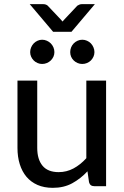

<svg xmlns="http://www.w3.org/2000/svg" viewBox="-20 -895 598 923"><path d="M64 0ZM159 -507.5V-184Q159 -129 184.5 -98.2Q210 -67.5 262 -67.5Q300 -67.5 333.2 -85.2Q366.5 -103 395 -134.5V-507.5H490V0H433Q413 0 408 -19L400.5 -71.5Q367.5 -36 327.2 -14Q287 8 234 8Q192 8 160.2 -6Q128.5 -20 107.2 -45.2Q86 -70.5 75 -105.8Q64 -141 64 -184V-507.5ZM323.5 -742H235.5L123 -875H189Q195 -875 200.8 -872.8Q206.5 -870.5 209.5 -867.5L272 -801.5L280.5 -791.5L289.5 -801.5L351.5 -867.5Q355.5 -870 361 -872.5Q366.5 -875 372.5 -875H436ZM434 -644.5Q434 -632.5 429.2 -622.2Q424.5 -612 416.8 -604.2Q409 -596.5 398.2 -592Q387.5 -587.5 375.5 -587.5Q363.5 -587.5 353 -592Q342.5 -596.5 334.5 -604.2Q326.5 -612 322 -622.2Q317.5 -632.5 317.5 -644.5Q317.5 -656.5 322 -667.5Q326.5 -678.5 334.5 -686.5Q342.5 -694.5 353 -699.2Q363.5 -704 375.5 -704Q387.5 -704 398.2 -699.2Q409 -694.5 416.8 -686.5Q424.5 -678.5 429.2 -667.5Q434 -656.5 434 -644.5ZM241.5 -644.5Q241.5 -632.5 236.8 -622.2Q232 -612 224 -604.2Q216 -596.5 205.2 -592Q194.5 -587.5 182.5 -587.5Q171 -587.5 160.5 -592Q150 -596.5 142.2 -604.2Q134.5 -612 129.8 -622.2Q125 -632.5 125 -644.5Q125 -656.5 129.8 -667.5Q134.5 -678.5 142.2 -686.5Q150 -694.5 160.5 -699.2Q171 -704 182.5 -704Q194.5 -704 205.2 -699.2Q216 -694.5 224 -686.5Q232 -678.5 236.8 -667.5Q241.5 -656.5 241.5 -644.5Z"/></svg>

Font: Lato Medium
Style: Regular
Weight: 500
Designer: Lukasz Dziedzic
Foundry: tyPoland Lukasz Dziedzic
Version: Version 2.006; 2014-01-15